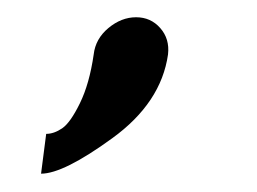

<svg xmlns="http://www.w3.org/2000/svg" viewBox="-20 -82 290 217"><path d="M169.9 -20.5Q162.1 34.2 106.9 74.2Q51.8 114.3 26.4 114.3L32.2 69.3Q41 69.3 50.3 63Q59.6 56.6 70.3 34.7Q81.1 12.7 85.9 -20.5Q87.9 -38.1 102.5 -50.3Q117.2 -62.5 133.8 -62.5Q150.4 -62.5 161.1 -50.3Q171.9 -38.1 169.9 -20.5Z"/></svg>

Font: okolaks
Style: RegularItalic
Weight: 500
Italic angle: -8°
Version: Version 000.6.0